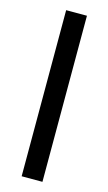

<svg xmlns="http://www.w3.org/2000/svg" viewBox="-112 -726 443 785"><g transform="rotate(15 110.0 -333.5)"><path d="M154 18V-685H66V18Z"/></g></svg>

Font: XITS
Style: Bold Italic
Weight: 700
Italic angle: -16.33°
Designer: MicroPress Inc., with final additions and corrections provided by Coen Hoffman, Elsevier (retired)
Version: Version 1.302